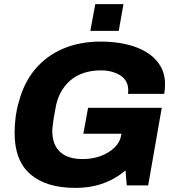

<svg xmlns="http://www.w3.org/2000/svg" viewBox="-20 -901 855 933"><path d="M345 12Q205 12 128 -54Q51 -120 51 -254Q51 -295 56 -333Q61 -371 71 -404Q96 -500 151.5 -565.5Q207 -631 288 -665Q369 -699 469 -699Q536 -699 593 -686Q650 -673 692.5 -647Q735 -621 758.5 -582Q782 -543 782 -490Q782 -479 781 -468Q780 -457 778 -445H602Q603 -450 603 -454.5Q603 -459 603 -463Q603 -486 593.5 -504Q584 -522 565.5 -534Q547 -546 523 -552.5Q499 -559 471 -559Q425 -559 387 -546.5Q349 -534 321 -509.5Q293 -485 274.5 -450.5Q256 -416 249 -371Q244 -346 241.5 -329.5Q239 -313 237.5 -301Q236 -289 235 -281Q234 -273 234 -265Q234 -220 251 -189.5Q268 -159 300.5 -143.5Q333 -128 382 -128Q429 -128 469.5 -143Q510 -158 537 -184.5Q564 -211 569 -246L570 -251H385L408 -377H766L700 0H596L590 -73Q557 -45 519 -26Q481 -7 438.5 2.5Q396 12 345 12ZM419 -751 443 -881H580L557 -751Z"/></svg>

Font: Archivo SemiBold ExtraBold
Style: Italic
Weight: 800
Italic angle: -10°
Version: Version 2.001